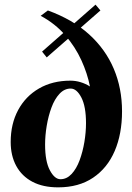

<svg xmlns="http://www.w3.org/2000/svg" viewBox="-20 -796 569 826"><path d="M412 -751 181 -549 161 -574 391 -776ZM186 -751Q293 -712 363.5 -648Q434 -584 469.5 -500Q505 -416 505 -317Q505 -220 473.5 -146.5Q442 -73 380.5 -31.5Q319 10 230 10Q165 10 119.5 -14Q74 -38 50 -82Q26 -126 26 -185Q26 -263 58 -322.5Q90 -382 148 -415.5Q206 -449 283 -449Q305 -449 326.5 -442.5Q348 -436 367 -424Q356 -480 330 -537Q304 -594 261 -644Q218 -694 155 -728ZM240 -25Q267 -25 288 -47.5Q309 -70 322.5 -106.5Q336 -143 343 -185Q350 -227 350 -266Q350 -338 330 -376.5Q310 -415 284 -415Q257 -415 236 -392.5Q215 -370 201.5 -333.5Q188 -297 181 -255Q174 -213 174 -174Q174 -102 194.5 -63.5Q215 -25 240 -25Z"/></svg>

Font: Brygada 1918
Style: Bold Italic
Weight: 700
Italic angle: -8°
Designer: Mateusz Machalski | Borys Kosmynka | Przemek Hoffer
Foundry: NIEPODLEGLA 2018
Version: Version 3.006